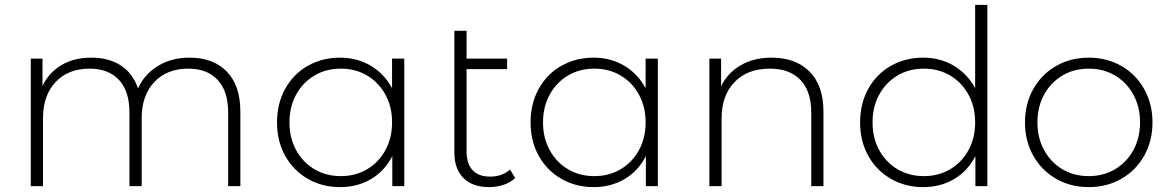

<svg xmlns="http://www.w3.org/2000/svg" viewBox="-20 -762 4787 786"><path d="M908.5 -469C871.5 -507 820.7 -526 756 -526C706.7 -526 663.5 -514.7 626.5 -492C589.5 -469.3 562.3 -438.7 545 -400C531 -441.3 507.5 -472.7 474.5 -494C441.5 -515.3 401.3 -526 354 -526C306.7 -526 265.8 -515.8 231.5 -495.5C197.2 -475.2 171.3 -446.7 154 -410V-522H106V0H156V-278C156 -340 173.2 -389.3 207.5 -426C241.8 -462.7 288.3 -481 347 -481C398.3 -481 438.3 -465.7 467 -435C495.7 -404.3 510 -359.7 510 -301V0H560V-278C560 -340 577.2 -389.3 611.5 -426C645.8 -462.7 692.3 -481 751 -481C802.3 -481 842.3 -465.7 871 -435C899.7 -404.3 914 -359.7 914 -301V0H964V-305C964 -376.3 945.5 -431 908.5 -469Z M1635 -522H1585V-401C1563.7 -440.3 1534.5 -471 1497.5 -493C1460.5 -515 1418.7 -526 1372 -526C1323.3 -526 1279.3 -514.8 1240 -492.5C1200.7 -470.2 1169.8 -438.8 1147.5 -398.5C1125.2 -358.2 1114 -312.3 1114 -261C1114 -209.7 1125.2 -164 1147.5 -124C1169.8 -84 1200.7 -52.7 1240 -30C1279.3 -7.3 1323.3 4 1372 4C1419.3 4 1461.7 -7 1499 -29C1536.3 -51 1565.3 -82.3 1586 -123V0H1635ZM1482.5 -69C1450.8 -50.3 1415 -41 1375 -41C1335 -41 1299.2 -50.3 1267.5 -69C1235.8 -87.7 1210.8 -113.7 1192.5 -147C1174.2 -180.3 1165 -218.3 1165 -261C1165 -303.7 1174.2 -341.7 1192.5 -375C1210.8 -408.3 1235.8 -434.3 1267.5 -453C1299.2 -471.7 1335 -481 1375 -481C1415 -481 1450.8 -471.7 1482.5 -453C1514.2 -434.3 1539.2 -408.3 1557.5 -375C1575.8 -341.7 1585 -303.7 1585 -261C1585 -218.3 1575.8 -180.3 1557.5 -147C1539.2 -113.7 1514.2 -87.7 1482.5 -69Z M2089 -33 2068 -68C2046.7 -48.7 2019.7 -39 1987 -39C1955 -39 1930.8 -47.8 1914.5 -65.5C1898.2 -83.2 1890 -109 1890 -143V-479H2056V-522H1890V-636H1840V-138C1840 -93.3 1852.3 -58.5 1877 -33.5C1901.7 -8.5 1936.7 4 1982 4C2002.7 4 2022.5 0.8 2041.5 -5.5C2060.5 -11.8 2076.3 -21 2089 -33Z M2673 -522H2623V-401C2601.7 -440.3 2572.5 -471 2535.5 -493C2498.5 -515 2456.7 -526 2410 -526C2361.3 -526 2317.3 -514.8 2278 -492.5C2238.7 -470.2 2207.8 -438.8 2185.5 -398.5C2163.2 -358.2 2152 -312.3 2152 -261C2152 -209.7 2163.2 -164 2185.5 -124C2207.8 -84 2238.7 -52.7 2278 -30C2317.3 -7.3 2361.3 4 2410 4C2457.3 4 2499.7 -7 2537 -29C2574.3 -51 2603.3 -82.3 2624 -123V0H2673ZM2520.5 -69C2488.8 -50.3 2453 -41 2413 -41C2373 -41 2337.2 -50.3 2305.5 -69C2273.8 -87.7 2248.8 -113.7 2230.5 -147C2212.2 -180.3 2203 -218.3 2203 -261C2203 -303.7 2212.2 -341.7 2230.5 -375C2248.8 -408.3 2273.8 -434.3 2305.5 -453C2337.2 -471.7 2373 -481 2413 -481C2453 -481 2488.8 -471.7 2520.5 -453C2552.2 -434.3 2577.2 -408.3 2595.5 -375C2613.8 -341.7 2623 -303.7 2623 -261C2623 -218.3 2613.8 -180.3 2595.5 -147C2577.2 -113.7 2552.2 -87.7 2520.5 -69Z M3294 -469C3256 -507 3204.3 -526 3139 -526C3090.3 -526 3048.2 -515.7 3012.5 -495C2976.8 -474.3 2950 -445.7 2932 -409V-522H2884V0H2934V-278C2934 -340 2951.7 -389.3 2987 -426C3022.3 -462.7 3070.7 -481 3132 -481C3185.3 -481 3226.8 -465.7 3256.5 -435C3286.2 -404.3 3301 -359.7 3301 -301V0H3351V-305C3351 -376.3 3332 -431 3294 -469Z M4022 -742H3972V-401C3950.7 -440.3 3921.5 -471 3884.5 -493C3847.5 -515 3805.7 -526 3759 -526C3710.3 -526 3666.3 -514.8 3627 -492.5C3587.7 -470.2 3556.8 -438.8 3534.5 -398.5C3512.2 -358.2 3501 -312.3 3501 -261C3501 -209.7 3512.2 -164 3534.5 -124C3556.8 -84 3587.7 -52.7 3627 -30C3666.3 -7.3 3710.3 4 3759 4C3806.3 4 3848.7 -7 3886 -29C3923.3 -51 3952.3 -82.3 3973 -123V0H4022ZM3869.5 -69C3837.8 -50.3 3802 -41 3762 -41C3722 -41 3686.2 -50.3 3654.5 -69C3622.8 -87.7 3597.8 -113.7 3579.5 -147C3561.2 -180.3 3552 -218.3 3552 -261C3552 -303.7 3561.2 -341.7 3579.5 -375C3597.8 -408.3 3622.8 -434.3 3654.5 -453C3686.2 -471.7 3722 -481 3762 -481C3802 -481 3837.8 -471.7 3869.5 -453C3901.2 -434.3 3926.2 -408.3 3944.5 -375C3962.8 -341.7 3972 -303.7 3972 -261C3972 -218.3 3962.8 -180.3 3944.5 -147C3926.2 -113.7 3901.2 -87.7 3869.5 -69Z M4303.5 -30C4343.2 -7.3 4387.7 4 4437 4C4486.3 4 4530.8 -7.3 4570.5 -30C4610.2 -52.7 4641.3 -84.2 4664 -124.5C4686.7 -164.8 4698 -210.3 4698 -261C4698 -311.7 4686.7 -357.2 4664 -397.5C4641.3 -437.8 4610.2 -469.3 4570.5 -492C4530.8 -514.7 4486.3 -526 4437 -526C4387.7 -526 4343.2 -514.7 4303.5 -492C4263.8 -469.3 4232.7 -437.8 4210 -397.5C4187.3 -357.2 4176 -311.7 4176 -261C4176 -210.3 4187.3 -164.8 4210 -124.5C4232.7 -84.2 4263.8 -52.7 4303.5 -30ZM4544.5 -69C4512.8 -50.3 4477 -41 4437 -41C4397 -41 4361.2 -50.3 4329.5 -69C4297.8 -87.7 4272.8 -113.7 4254.5 -147C4236.2 -180.3 4227 -218.3 4227 -261C4227 -303.7 4236.2 -341.7 4254.5 -375C4272.8 -408.3 4297.8 -434.3 4329.5 -453C4361.2 -471.7 4397 -481 4437 -481C4477 -481 4512.8 -471.7 4544.5 -453C4576.2 -434.3 4601.2 -408.3 4619.5 -375C4637.8 -341.7 4647 -303.7 4647 -261C4647 -218.3 4637.8 -180.3 4619.5 -147C4601.2 -113.7 4576.2 -87.7 4544.5 -69Z"/></svg>

Font: Montserrat Custom ExtraLight
Style: Regular
Weight: 300
Designer: Julieta Ulanovsky
Foundry: Julieta Ulanovsky
Version: Version 7.200